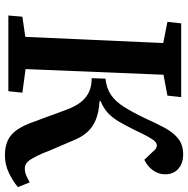

<svg xmlns="http://www.w3.org/2000/svg" viewBox="-12 -739 765 781"><g transform="rotate(90 370.5 -348.5)"><path d="M300 -395Q339 -399 366 -417.5Q393 -436 414.5 -470Q436 -504 461 -556Q481 -601 500 -636Q519 -671 544 -691Q569 -711 608 -711Q644 -711 666.5 -691.5Q689 -672 689 -637Q689 -611 673 -588.5Q657 -566 630 -553L593 -592Q588 -598 583 -601Q578 -604 572 -604Q563 -604 555 -596Q547 -588 536.5 -569Q526 -550 509 -514Q491 -478 475 -450.5Q459 -423 439.5 -405Q420 -387 391 -375V-371Q438 -368 467.5 -355.5Q497 -343 515.5 -323Q534 -303 546 -276Q558 -249 568 -225Q578 -201 587 -180.5Q596 -160 603 -141Q615 -114 624.5 -97.5Q634 -81 643.5 -74Q653 -67 666 -67Q681 -67 694.5 -73Q708 -79 722 -87L741 -39Q718 -19 684 -2.5Q650 14 611 14Q576 14 550.5 2Q525 -10 506.5 -37.5Q488 -65 472 -113Q466 -128 459 -147Q452 -166 444 -189Q436 -212 426 -237Q412 -275 393.5 -297Q375 -319 352 -329Q329 -339 298 -339ZM155 -630 69 -647 75 -703H375L369 -647L284 -631L261 -70L357 -57L351 0H43L48 -57L130 -69Z"/></g></svg>

Font: Literata 18pt SemiBold
Style: Italic
Weight: 600
Italic angle: -2°
Designer: Latin by Veronika Burian and Jose Scaglione. Greek by Irene Vlachou. Cyrillic by Vera Evstafieva
Foundry: TypeTogether
Version: Version 3.103;gftools[0.9.29]